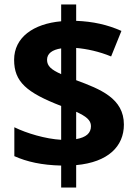

<svg xmlns="http://www.w3.org/2000/svg" viewBox="-20 -845 612 857"><path d="M253 -106V-8H320V-108C463 -121 533 -192 533 -289C533 -406 428 -447 320 -487V-631C367 -627 423 -615 476 -593L522 -707C459 -735 395 -749 320 -752V-825H253V-750C129 -739 43 -678 43 -578C43 -480 98 -432 253 -372V-221C183 -225 99 -250 44 -277V-148C100 -123 166 -108 253 -106ZM253 -629V-514C209 -534 190 -550 190 -578C190 -606 213 -623 253 -629ZM320 -224V-346C364 -326 386 -309 386 -282C386 -251 365 -232 320 -224Z"/></svg>

Font: Noto Sans Malayalam UI
Style: Bold
Weight: 700
Designer: Jelle Bosma - Monotype Design Team
Foundry: Monotype Imaging Inc.
Version: Version 2.104